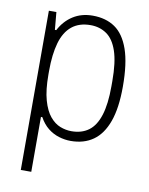

<svg xmlns="http://www.w3.org/2000/svg" viewBox="-81 -597 643 830"><g transform="rotate(10 240.0 -182.5)"><path d="M68 173V-526H101L108 -449H114Q136 -491 173 -514.5Q210 -538 259 -538Q317 -538 357 -510.5Q397 -483 418.5 -421.5Q440 -360 440 -258Q440 -164 418.5 -104.5Q397 -45 356.5 -16.5Q316 12 258 12Q232 12 206 4Q180 -4 158 -21.5Q136 -39 120 -68H114V173ZM254 -30Q299 -30 329.5 -52.5Q360 -75 375.5 -124Q391 -173 391 -251V-274Q391 -357 374.5 -405.5Q358 -454 327.5 -475Q297 -496 257 -496Q207 -496 175 -470Q143 -444 128.5 -393.5Q114 -343 114 -270V-254Q114 -186 126.5 -142Q139 -98 159.5 -73.5Q180 -49 204.5 -39.5Q229 -30 254 -30Z"/></g></svg>

Font: Archivo SemiCondensed Thin
Style: Regular
Weight: 250
Width: 4
Designer: Hector Gatti
Foundry: Omnibus-Type
Version: Version 2.001